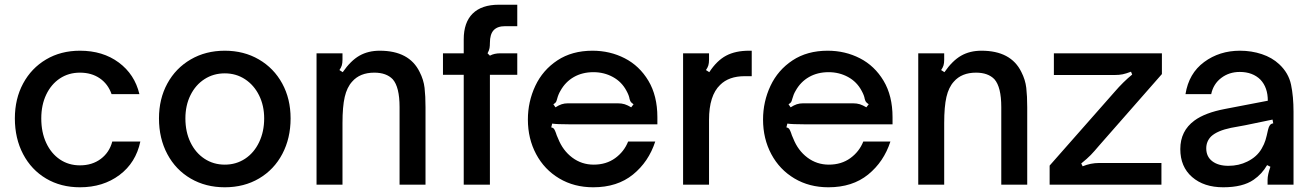

<svg xmlns="http://www.w3.org/2000/svg" viewBox="-20 -783 5565 814"><path d="M43 -281Q43 -364 78 -429Q113 -494 175.5 -531Q238 -568 319 -568Q416 -568 483.5 -518Q551 -468 571 -384H453Q438 -427 403 -451Q368 -475 319 -475Q271 -475 234 -450.5Q197 -426 176 -382Q155 -338 155 -281Q155 -222 176 -177Q197 -132 234 -107Q271 -82 319 -82Q371 -82 407.5 -109.5Q444 -137 456 -183H575Q556 -93 486.5 -41Q417 11 319 11Q238 11 175.5 -26Q113 -63 78 -129.5Q43 -196 43 -281Z M654 -281Q654 -364 689.5 -429Q725 -494 788.5 -531Q852 -568 933 -568Q1014 -568 1077.5 -531Q1141 -494 1176.5 -429Q1212 -364 1212 -281Q1212 -197 1177 -130.5Q1142 -64 1078.5 -26.5Q1015 11 933 11Q852 11 788.5 -26Q725 -63 689.5 -129.5Q654 -196 654 -281ZM1100 -281Q1100 -335 1078.5 -378.5Q1057 -422 1019 -447Q981 -472 933 -472Q885 -472 847 -447.5Q809 -423 787.5 -379.5Q766 -336 766 -281Q766 -224 787.5 -179.5Q809 -135 847 -110Q885 -85 933 -85Q981 -85 1019 -110Q1057 -135 1078.5 -180Q1100 -225 1100 -281Z M1322 0V-557H1432V-530Q1432 -515 1429 -505.5Q1426 -496 1419 -486L1433 -477Q1467 -526 1504 -547Q1541 -568 1590 -568Q1715 -568 1759 -478Q1776 -445 1780 -410.5Q1784 -376 1784 -328V0H1674V-329Q1674 -414 1645 -447Q1618 -475 1567 -475Q1506 -475 1473 -437Q1451 -413 1441.5 -372Q1432 -331 1432 -261V0Z M1946 0V-466H1858V-557H1946V-616Q1946 -688 1984 -725.5Q2022 -763 2095 -763H2173V-672H2121Q2089 -672 2073 -655Q2057 -638 2057 -601Q2057 -589 2055.5 -579.5Q2054 -570 2047 -557L2057 -547Q2075 -557 2101 -557H2173V-466H2057V0Z M2218 -276Q2218 -352 2249.5 -419Q2281 -486 2343 -527Q2405 -568 2492 -568Q2566 -568 2628.5 -536Q2691 -504 2729 -440.5Q2767 -377 2767 -286V-256H2391Q2342 -256 2321 -259L2317 -243Q2326 -241 2329.5 -235.5Q2333 -230 2337 -219Q2339 -211 2346 -196Q2366 -145 2406 -115Q2446 -85 2497 -85Q2550 -85 2588 -112.5Q2626 -140 2643 -183H2758Q2730 -97 2663.5 -43Q2597 11 2495 11Q2414 11 2351 -26.5Q2288 -64 2253 -129.5Q2218 -195 2218 -276ZM2335 -328Q2349 -337 2361 -341Q2373 -345 2388 -345H2599Q2616 -345 2628.5 -341Q2641 -337 2656 -328L2666 -341Q2657 -347 2654 -351.5Q2651 -356 2649 -364Q2647 -378 2636 -398Q2616 -436 2578.5 -456.5Q2541 -477 2496 -477Q2449 -477 2413 -456.5Q2377 -436 2356 -398Q2347 -383 2342 -364Q2340 -356 2337.5 -351Q2335 -346 2326 -341Z M2876 0V-557H2986V-530Q2986 -515 2983 -505.5Q2980 -496 2973 -486L2987 -477Q3019 -526 3058.5 -547Q3098 -568 3156 -568H3167V-460H3137Q3070 -460 3033 -423Q2986 -378 2986 -275V0Z M3215 -276Q3215 -352 3246.5 -419Q3278 -486 3340 -527Q3402 -568 3489 -568Q3563 -568 3625.5 -536Q3688 -504 3726 -440.5Q3764 -377 3764 -286V-256H3388Q3339 -256 3318 -259L3314 -243Q3323 -241 3326.5 -235.5Q3330 -230 3334 -219Q3336 -211 3343 -196Q3363 -145 3403 -115Q3443 -85 3494 -85Q3547 -85 3585 -112.5Q3623 -140 3640 -183H3755Q3727 -97 3660.5 -43Q3594 11 3492 11Q3411 11 3348 -26.5Q3285 -64 3250 -129.5Q3215 -195 3215 -276ZM3332 -328Q3346 -337 3358 -341Q3370 -345 3385 -345H3596Q3613 -345 3625.5 -341Q3638 -337 3653 -328L3663 -341Q3654 -347 3651 -351.5Q3648 -356 3646 -364Q3644 -378 3633 -398Q3613 -436 3575.5 -456.5Q3538 -477 3493 -477Q3446 -477 3410 -456.5Q3374 -436 3353 -398Q3344 -383 3339 -364Q3337 -356 3334.5 -351Q3332 -346 3323 -341Z M3873 0V-557H3983V-530Q3983 -515 3980 -505.5Q3977 -496 3970 -486L3984 -477Q4018 -526 4055 -547Q4092 -568 4141 -568Q4266 -568 4310 -478Q4327 -445 4331 -410.5Q4335 -376 4335 -328V0H4225V-329Q4225 -414 4196 -447Q4169 -475 4118 -475Q4057 -475 4024 -437Q4002 -413 3992.5 -372Q3983 -331 3983 -261V0Z M4430 0V-81L4705 -393Q4742 -436 4780 -467L4775 -479Q4754 -471 4739.5 -468Q4725 -465 4705 -465H4448V-557H4906V-469L4640 -166Q4619 -141 4604.5 -126Q4590 -111 4564 -90L4570 -78Q4604 -92 4640 -92H4904V0Z M4984 -151Q4984 -228 5044 -272Q5089 -305 5173 -321L5355 -356Q5355 -412 5324 -445Q5291 -478 5236 -478Q5191 -478 5157.5 -452.5Q5124 -427 5115 -384H5006Q5020 -472 5085 -520Q5150 -568 5237 -568Q5286 -568 5329.5 -553.5Q5373 -539 5403 -511Q5443 -474 5453.5 -424Q5464 -374 5464 -309V0H5354V-21Q5354 -42 5366 -76L5352 -83Q5330 -45 5295 -21Q5249 11 5166 11Q5084 11 5034 -32.5Q4984 -76 4984 -151ZM5268 -98Q5309 -118 5329 -153Q5340 -172 5345 -188.5Q5350 -205 5356 -233Q5359 -246 5364 -252.5Q5369 -259 5378 -260L5375 -276L5259 -252L5199 -241Q5141 -229 5115 -205Q5094 -184 5094 -154Q5094 -119 5119.5 -99.5Q5145 -80 5188 -80Q5232 -80 5268 -98Z"/></svg>

Font: Open Sauce Sans Medium
Style: Regular
Weight: 500
Designer: Alfredo Marco Pradil
Foundry: Creative Sauce Fz LLC
Version: Version 1.477